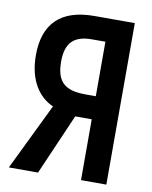

<svg xmlns="http://www.w3.org/2000/svg" viewBox="-81 -775 663 836"><g transform="rotate(10 250.0 -357.0)"><path d="M16 0H145L262 -269H335V0H447V-714H268C119 -714 47 -640 47 -502C47 -388 97 -322 159 -295ZM290 -371C201 -371 160 -401 160 -494C160 -578 198 -612 276 -612H335V-371Z"/></g></svg>

Font: Noto Sans Mono ExtraCondensed SemiBold
Style: Regular
Weight: 600
Width: 2
Designer: Monotype Design Team
Foundry: Monotype Imaging Inc.
Version: Version 2.014